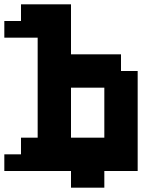

<svg xmlns="http://www.w3.org/2000/svg" viewBox="-97 -790 733 887"><path d="M0 -77V-154H77V-616H-77V-693H0V-770H231V-539H462V-462H539V0H385V77H231V0H-77V-77ZM385 -154V-385H231V-154Z"/></svg>

Font: Coral Pixels
Style: Regular
Weight: 400
Designer: Tanukizamurai
Foundry: TanukiFont
Version: Version 1.000; ttfautohint (v1.8.4.7-5d5b)